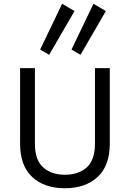

<svg xmlns="http://www.w3.org/2000/svg" viewBox="-20 -992 694 1023"><path d="M194 -728 311 -972 377 -933 242 -700ZM361 -728 478 -972 544 -933 409 -700ZM87 -227V-629H166V-227Q166 -139 210 -100Q254 -61 326 -61Q398 -61 442 -100Q486 -139 486 -227V-629H565V-227Q565 -109 500 -49Q435 11 325.5 11Q216 11 151.5 -49Q87 -109 87 -227Z"/></svg>

Font: Karmilla
Style: Regular
Weight: 400
Designer: Jonathan Pinhorn
Version: Version 1.000